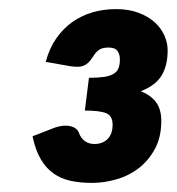

<svg xmlns="http://www.w3.org/2000/svg" viewBox="-20 -848 388 422"><path d="M51.5 -446ZM234.5 -828Q263 -828 284.2 -820Q305.5 -812 319.8 -799.2Q334 -786.5 341.2 -770.2Q348.5 -754 348.5 -737.5Q348.5 -704.5 335.5 -682.5Q322.5 -660.5 289.5 -647.5Q312 -638.5 323.2 -623Q334.5 -607.5 334.5 -582.5Q334.5 -546.5 320.5 -520.8Q306.5 -495 284.8 -478.2Q263 -461.5 235.8 -453.8Q208.5 -446 182.5 -446Q156.5 -446 135.5 -450.5Q114.5 -455 98 -466.5Q81.5 -478 69.8 -497.8Q58 -517.5 51.5 -548.5L100.5 -567.5Q119.5 -574 134.2 -570.8Q149 -567.5 153.5 -556Q158 -543.5 167 -537.5Q176 -531.5 187.5 -531.5Q205.5 -531.5 216.5 -542.5Q227.5 -553.5 227.5 -574Q227.5 -593 213.8 -599Q200 -605 166.5 -605L175.5 -677Q195.5 -677 208.8 -679Q222 -681 229.8 -685.8Q237.5 -690.5 240.5 -698.2Q243.5 -706 243.5 -717.5Q243.5 -728.5 238.2 -736Q233 -743.5 218.5 -743.5Q205 -743.5 197.8 -738.5Q190.5 -733.5 184.5 -723.5Q179.5 -716 175 -711.2Q170.5 -706.5 164.8 -704Q159 -701.5 151.8 -701.2Q144.5 -701 134.5 -702.5L80.5 -712Q88.5 -742 103.8 -763.8Q119 -785.5 139.2 -799.8Q159.5 -814 183.8 -821Q208 -828 234.5 -828Z"/></svg>

Font: Lato Black
Style: Italic
Weight: 900
Italic angle: -7°
Designer: Lukasz Dziedzic
Foundry: tyPoland Lukasz Dziedzic
Version: Version 2.007; 2014-02-27